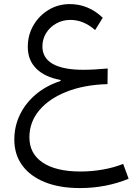

<svg xmlns="http://www.w3.org/2000/svg" viewBox="-20 -597 655 948"><path d="M487.4 -509.3Q416.7 -576.8 324.7 -576.8Q267.3 -576.8 220.2 -548.4Q173.1 -520.1 145.2 -472.2Q117.2 -424.2 117.2 -365.6Q117.2 -300 159.2 -258.2Q201.2 -216.3 279.4 -202.1L279 -197.2Q209.3 -174.7 157.9 -131.7Q106.6 -88.6 78.7 -31.3Q50.7 26.1 50.7 92Q50.7 166 90 219.7Q129.4 273.4 201.9 302.5Q274.5 331.6 374.6 331.6Q503.5 331.6 615.1 285.5L588.1 212.2Q544.1 230.1 489.1 239.9Q434.1 249.8 377.2 249.8Q256.9 249.8 191 205.8Q125.2 161.9 125.2 80.8Q125.2 6 173.6 -52Q222 -109.9 308.9 -144.2Q395.9 -178.6 510.8 -181.6L511.8 -258.8Q479.2 -255.9 447.9 -254.1Q416.5 -252.4 391.1 -252.4Q291.5 -252.4 240.4 -281.6Q189.4 -310.7 189.4 -367.4Q189.4 -404 207.8 -433.8Q226.3 -463.5 257.8 -481.1Q289.3 -498.7 327.6 -498.7Q360 -498.7 390.4 -486.3Q420.7 -473.9 449.6 -448.6Z"/></svg>

Font: Estedad-FD VF
Style: Regular
Weight: 100
Designer: Amin Abedi
Version: Version 7.3